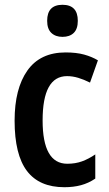

<svg xmlns="http://www.w3.org/2000/svg" viewBox="-20 -772 455 802"><path d="M249 10Q144 10 92.5 -58Q41 -126 41 -268Q41 -402 94.5 -477.5Q148 -553 254 -553Q299 -553 331.5 -544Q364 -535 389 -520L356 -427Q330 -440 306.5 -447Q283 -454 260 -454Q158 -454 158 -269Q158 -88 261 -88Q295 -88 322.5 -98Q350 -108 378 -127V-26Q350 -7 318.5 1.5Q287 10 249 10ZM241 -752Q305 -752 305 -685Q305 -651 288 -634.5Q271 -618 241 -618Q212 -618 194.5 -634.5Q177 -651 177 -685Q177 -752 241 -752Z"/></svg>

Font: Noto Sans Gurmukhi Condensed SemiBold
Style: Regular
Weight: 600
Width: 3
Designer: Jelle Bosma - Monotype Design Team
Foundry: Monotype Imaging Inc.
Version: Version 2.004; ttfautohint (v1.8.4.7-5d5b)